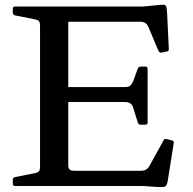

<svg xmlns="http://www.w3.org/2000/svg" viewBox="-20 -771 801 796"><path d="M146 0V-744H263V-87Q263 -73 269 -68Q275 -63 289 -63H563Q577 -63 585.5 -68Q594 -73 600 -84L658 -189Q662 -198 672 -194L693 -189Q703 -186 700 -176L675 -19Q673 -9 669.5 -3Q666 3 657.5 4Q649 5 629 4L573 0ZM563 -254Q554 -254 551 -264L532 -325Q528 -337 520 -342.5Q512 -348 499 -348H263V-410H499Q513 -410 520 -416Q527 -422 532 -434L551 -486Q554 -495 564 -495H583Q592 -495 592 -485V-263Q592 -254 582 -254ZM650 -553Q642 -551 637 -560L595 -660Q589 -672 581 -676.5Q573 -681 559 -681H263V-744H574L646 -751Q658 -752 663 -750.5Q668 -749 670 -740.5Q672 -732 673 -712L680 -568Q680 -558 670 -557ZM42 0Q33 0 33 -10V-25Q33 -35 43 -37L124 -53Q138 -56 142 -61.5Q146 -67 146 -80V-213H263V0ZM33 -734Q33 -744 42 -744H263V-531H146V-664Q146 -677 142 -682.5Q138 -688 124 -691L43 -707Q33 -709 33 -719Z"/></svg>

Font: Hahmlet Medium
Style: Regular
Weight: 500
Version: Version 1.002